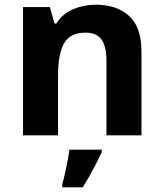

<svg xmlns="http://www.w3.org/2000/svg" viewBox="-20 -576 697 817"><path d="M388 -556Q476 -556 529 -508.5Q582 -461 582 -356V0H433V-319Q433 -378 412 -407.5Q391 -437 345 -437Q277 -437 252 -390.5Q227 -344 227 -257V0H78V-546H192L212 -476H220Q246 -518 291.5 -537Q337 -556 388 -556ZM413 71Q403 93 390.5 117.5Q378 142 363.5 168Q349 194 332 221H245V208Q251 188 256.5 162Q262 136 267.5 109Q273 82 275 61H413Z"/></svg>

Font: Noto Sans Bassa Vah
Style: Regular
Weight: 400
Designer: Monotype Design Team
Foundry: Monotype Imaging Inc.
Version: Version 2.002